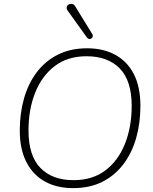

<svg xmlns="http://www.w3.org/2000/svg" viewBox="-20 -962 791 990"><path d="M357 8Q273 8 211.5 -26Q150 -60 116 -126.5Q82 -193 82 -289Q82 -378 104 -455Q126 -532 170 -590Q214 -648 279 -680.5Q344 -713 429 -713Q513 -713 575 -679Q637 -645 670.5 -579Q704 -513 704 -416Q704 -327 682 -250Q660 -173 616 -115Q572 -57 507.5 -24.5Q443 8 357 8ZM359 -33Q457 -33 523.5 -83.5Q590 -134 624.5 -221Q659 -308 659 -416Q659 -546 597.5 -609Q536 -672 426 -672Q329 -672 262.5 -621.5Q196 -571 161.5 -484.5Q127 -398 127 -289Q127 -159 188.5 -96Q250 -33 359 -33ZM428 -769 329 -907Q323 -915 323.5 -922.5Q324 -930 329 -935Q334 -940 341 -941.5Q348 -943 355.5 -940.5Q363 -938 368 -929L456 -786Q460 -779 458 -773Q456 -767 451 -763.5Q446 -760 439.5 -761Q433 -762 428 -769Z"/></svg>

Font: Nunito ExtraLight ExtraLight
Style: Italic
Weight: 250
Italic angle: -9°
Version: Version 3.602